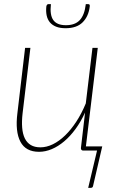

<svg xmlns="http://www.w3.org/2000/svg" viewBox="-20 -723 567 922"><path d="M126 -493 88.5 -179Q84 -140 86.5 -109.8Q89 -79.5 99.2 -58.5Q109.5 -37.5 128 -26.5Q146.5 -15.5 174 -15.5Q203.5 -15.5 233.8 -30.2Q264 -45 292.5 -72.5Q321 -100 346.5 -139Q372 -178 392 -226.5L424 -493H449.5L392.5 -20H471L427 169.5Q425.5 179 416.5 179H403.5L446 0H379.5Q373.5 0 371 -3.5Q368.5 -7 368.5 -11.5L388.5 -182.5Q368.5 -139 343 -104Q317.5 -69 288.5 -44.5Q259.5 -20 228.8 -7Q198 6 167.5 6Q103.5 6 78 -42.5Q52.5 -91 63.5 -179L100.5 -493ZM296.5 -602Q340.5 -602 363.2 -626.5Q386 -651 392 -703H404.5Q412.5 -703 411 -692Q405.5 -644.5 377 -616Q348.5 -587.5 295 -587.5Q268 -587.5 249.2 -595Q230.5 -602.5 219.2 -616.2Q208 -630 204 -649.2Q200 -668.5 202.5 -692Q203.5 -697.5 206 -700.2Q208.5 -703 211.5 -703H224.5Q218.5 -651 236 -626.5Q253.5 -602 296.5 -602Z"/></svg>

Font: Lato Thin
Style: Italic
Weight: 200
Italic angle: -7°
Designer: Lukasz Dziedzic
Foundry: tyPoland Lukasz Dziedzic
Version: Version 2.007; 2014-02-27